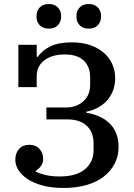

<svg xmlns="http://www.w3.org/2000/svg" viewBox="-20 -920 664 952"><path d="M297 12Q237 12 192 0Q147 -12 117 -32Q87 -52 71.5 -76.5Q56 -101 56 -127Q56 -161 74.5 -181.5Q93 -202 125 -202Q158 -202 176 -181.5Q194 -161 194 -132Q194 -111 182.5 -96Q171 -81 157 -73V-69Q175 -60 205 -52.5Q235 -45 275 -45Q359 -45 401.5 -81Q444 -117 444 -175V-209Q444 -265 410 -296.5Q376 -328 313 -328H210V-387H307Q359 -387 393 -417.5Q427 -448 427 -500V-536Q427 -589 395.5 -619.5Q364 -650 301 -650Q238 -650 200 -621Q162 -592 162 -543V-488H71V-698H162V-638H167Q190 -671 230.5 -690.5Q271 -710 337 -710Q387 -710 426.5 -696.5Q466 -683 494 -659Q522 -635 536.5 -602.5Q551 -570 551 -532Q551 -498 540 -470Q529 -442 510 -421Q491 -400 464.5 -386Q438 -372 408 -366V-361Q441 -356 470 -343.5Q499 -331 521 -310.5Q543 -290 555.5 -260.5Q568 -231 568 -192Q568 -146 548.5 -108.5Q529 -71 494 -44Q459 -17 408.5 -2.5Q358 12 297 12ZM222 -778Q193 -778 177 -795Q161 -812 161 -837V-841Q161 -866 177 -883Q193 -900 222 -900Q251 -900 267 -883Q283 -866 283 -841V-837Q283 -812 267 -795Q251 -778 222 -778ZM420 -778Q391 -778 375 -795Q359 -812 359 -837V-841Q359 -866 375 -883Q391 -900 420 -900Q449 -900 465 -883Q481 -866 481 -841V-837Q481 -812 465 -795Q449 -778 420 -778Z"/></svg>

Font: IBM Plex Serif Medm
Style: Regular
Weight: 500
Designer: Mike Abbink, Paul van der Laan, Pieter van Rosmalen
Foundry: Bold Monday
Version: Version 3.001